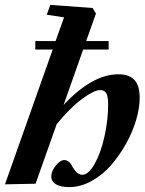

<svg xmlns="http://www.w3.org/2000/svg" viewBox="-26 -745 585 776"><path d="M-5.9 0 187 -544.9H116.7V-579.1H198.7L232.9 -674.8L163.1 -685.5L177.2 -725.1L348.1 -712.9L361.8 -690.4L322.3 -579.1H413.1V-544.9H310.1L231 -320.8Q346.7 -444.8 452.6 -444.8Q495.6 -444.8 517.1 -422.1Q538.6 -399.4 538.6 -349.1Q538.6 -310.1 524.7 -261.7Q510.7 -213.4 484.4 -165.8Q458 -118.2 423.8 -78.4Q389.6 -38.6 344.7 -13.7Q299.8 11.2 253.4 11.2Q218.8 11.2 200 -0.2Q181.2 -11.7 181.2 -31.7Q181.2 -52.7 199.2 -75.4Q217.3 -98.1 234.4 -98.1Q242.7 -98.1 251 -92Q259.3 -85.9 263.7 -77.1Q283.2 -38.6 306.6 -38.6Q331.5 -38.6 356.2 -82Q380.9 -125.5 396 -192.4Q411.1 -259.3 411.1 -324.2Q411.1 -335.4 410.2 -343.5Q409.2 -351.6 406.5 -361.1Q403.8 -370.6 396.7 -375.7Q389.6 -380.9 378.9 -380.9Q354.5 -380.9 306.6 -345.9Q258.8 -311 203.1 -243.2L117.7 -2.4Z"/></svg>

Font: Elstob ExtraBold
Style: Italic
Weight: 800
Italic angle: -20°
Designer: Peter S. Baker
Version: Version 1.015